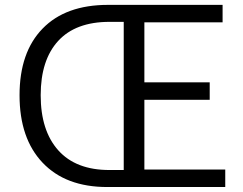

<svg xmlns="http://www.w3.org/2000/svg" viewBox="-20 -752 979 772"><path d="M885.7 0H411.1Q244.1 0 151.4 -97.7Q58.6 -195.3 58.6 -369.1Q58.6 -542 151.4 -637.2Q244.1 -732.4 414.1 -732.4H875V-662.1H560.5V-420.9H823.2V-350.6H560.5V-70.3H885.7ZM419.9 -68.4H477.5V-664.1H419.9Q284.2 -664.1 213.9 -587.4Q143.6 -510.7 143.6 -369.1Q143.6 -226.6 214.4 -147.5Q285.2 -68.4 419.9 -68.4Z"/></svg>

Font: Gen Shin Gothic Normal
Style: Regular
Weight: 300
Designer: [Source Han Sans]
Ryoko NISHIZUKA  (kana & ideographs); Paul D. Hunt (Latin, Greek & Cyrillic); Wenlong ZHANG  (bopomofo
Version: Version 1.002.20150607